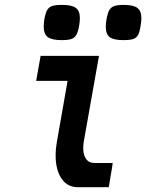

<svg xmlns="http://www.w3.org/2000/svg" viewBox="-20 -784 640 804"><path d="M213 -133Q213 -161 218 -189L263 -445.5H131.5L150 -550H394.5L331.5 -195Q328.5 -178.5 328.5 -164Q328.5 -135 340.5 -118.2Q352.5 -101.5 375 -101.5H452Q450.5 -86.5 443.5 -49Q442 -39 439.8 -26Q437.5 -13 435.5 0H305.5Q261.5 -0.5 237.2 -36.8Q213 -73 213 -133ZM163 -673.5Q163 -684.5 165.5 -702Q170 -729 177.5 -741.8Q185 -754.5 199 -759Q213 -763.5 240.5 -763.5Q280 -763.5 297.2 -751.2Q314.5 -739 314.5 -708Q314.5 -697.5 312 -680Q307.5 -651.5 299.8 -638.2Q292 -625 278.5 -620.5Q265 -616 238 -616Q198.5 -616 180.8 -628.2Q163 -640.5 163 -673.5ZM423 -671Q423 -686.5 425.5 -700Q430 -727.5 437 -740.5Q444 -753.5 457.8 -758.5Q471.5 -763.5 498 -763.5Q538 -763.5 555 -751Q572 -738.5 572 -707.5Q572 -695 569 -677.5Q565 -650.5 558.2 -637.8Q551.5 -625 537.5 -620.5Q523.5 -616 495 -616Q456.5 -616 439.8 -628.2Q423 -640.5 423 -671Z"/></svg>

Font: JuliaMono ExtraBoldItalic
Style: Regular
Weight: 800
Italic angle: -9°
Monospace: yes
Designer: cormullion
Foundry: corm
Version: Version 0.049; ttfautohint (v1.8.4)